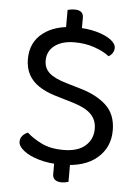

<svg xmlns="http://www.w3.org/2000/svg" viewBox="-55 -745 633 882"><g transform="rotate(5 261.0 -304.0)"><path d="M221 -25H294V89Q290 90 281.5 92Q273 94 262 94Q243 94 232 85.5Q221 77 221 61ZM294 -568H221V-697Q226 -699 235 -700.5Q244 -702 254 -702Q274 -702 284 -693.5Q294 -685 294 -669ZM257 -55Q324 -55 358.5 -85.5Q393 -116 393 -164Q393 -205 366.5 -231.5Q340 -258 283 -275L196 -301Q154 -314 123 -334.5Q92 -355 75.5 -385.5Q59 -416 59 -457Q59 -534 115 -577.5Q171 -621 264 -621Q318 -621 360.5 -609.5Q403 -598 427.5 -580Q452 -562 452 -542Q452 -529 445 -518.5Q438 -508 427 -502Q402 -522 359.5 -537Q317 -552 267 -552Q209 -552 175 -526.5Q141 -501 141 -457Q141 -422 165.5 -400Q190 -378 245 -362L306 -344Q385 -322 430.5 -280Q476 -238 476 -164Q476 -85 418.5 -36Q361 13 257 13Q196 13 150.5 -0.5Q105 -14 79.5 -34.5Q54 -55 54 -75Q54 -92 64.5 -103.5Q75 -115 89 -120Q112 -98 154 -76.5Q196 -55 257 -55Z"/></g></svg>

Font: Baloo Bhaijaan 2
Style: Regular
Weight: 400
Designer: Sanskriti Dholi, Noopur Datye and Ek Type
Foundry: Ek Type
Version: Version 1.701